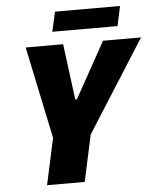

<svg xmlns="http://www.w3.org/2000/svg" viewBox="-58 -901 779 950"><g transform="rotate(-5 332.0 -426.0)"><path d="M137 0 187 -231 91 -688H277L313 -410H321L475 -688H664L374 -231L324 0ZM229 -754 251 -852H574L553 -754Z"/></g></svg>

Font: Saira Semi Condensed ExtraBold
Style: Italic
Weight: 800
Width: 4
Italic angle: -12°
Designer: Hector Gatti with collaboration of the Omnibus-Type team
Foundry: Omnibus-Type
Version: Version 1.001; ttfautohint (v1.8)